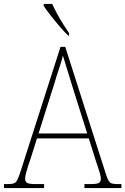

<svg xmlns="http://www.w3.org/2000/svg" viewBox="-23 -951 634 971"><path d="M-3 0V-20H16Q37 -20 47.5 -24Q58 -28 64.5 -41Q71 -54 80 -81L283 -714H307L515 -63Q525 -34 534.5 -27Q544 -20 575 -20H591V0H404V-20H433Q469 -20 478 -26.5Q487 -33 487 -48Q487 -57 482.5 -73.5Q478 -90 472 -107Q466 -124 463 -134L426 -251H164L129 -140Q125 -129 119 -111Q113 -93 108.5 -75Q104 -57 104 -47Q104 -33 113.5 -26.5Q123 -20 158 -20H200V0ZM172 -276H418L347 -501Q333 -547 318.5 -594Q304 -641 295 -670Q292 -654 283 -626.5Q274 -599 264 -568.5Q254 -538 247 -513ZM322 -771Q303 -789 278.5 -817.5Q254 -846 231.5 -875Q209 -904 198 -921V-931H241Q251 -909 265.5 -882Q280 -855 296.5 -829Q313 -803 326 -784V-771Z"/></svg>

Font: Noto Serif Tamil SemiCondensed Thin
Style: Italic
Weight: 100
Width: 4
Italic angle: -12°
Designer: Indian Type Foundry, Tom Grace, and the Monotype Design Team
Foundry: Monotype Imaging Inc.
Version: Version 2.003; ttfautohint (v1.8.4.7-5d5b)